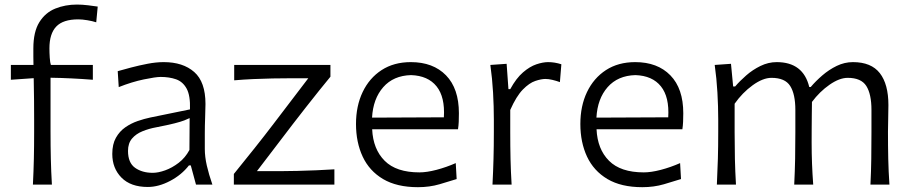

<svg xmlns="http://www.w3.org/2000/svg" viewBox="-20 -797 3936 829"><path d="M122.1 0Q125 -57.6 126.2 -111.1Q127.4 -164.6 127.4 -228.5V-280.3Q127.4 -320.8 127 -364.7Q126.5 -408.7 125.5 -459.5L26.9 -452.6V-516.6H124.5Q124 -534.7 124 -552.2Q124 -569.8 124 -587.9Q124 -659.7 149.9 -701.2Q175.8 -742.7 218.8 -760Q261.7 -777.3 312.5 -777.3Q334 -777.3 360.4 -774.2Q386.7 -771 401.9 -768.6L395.5 -700.7Q378.9 -706.1 356.9 -709.7Q335 -713.4 317.9 -713.4Q252.4 -713.4 222.9 -682.4Q193.4 -651.4 193.4 -588.4Q193.4 -569.8 194.8 -547.9Q196.3 -525.9 199.7 -516.6H380.9V-452.6Q286.6 -460 198.2 -461.4V-228.5Q198.2 -164.6 199.5 -111.1Q200.7 -57.6 204.1 0Z M618.2 10.3Q544.4 10.3 504.6 -30Q464.8 -70.3 464.8 -132.3Q464.8 -174.3 480.5 -202.1Q496.1 -230 521 -247.3Q545.9 -264.6 574.5 -274.4Q603 -284.2 628.9 -289.6L800.3 -324.7Q802.2 -384.3 785.9 -414.3Q769.5 -444.3 740.2 -454.6Q710.9 -464.8 673.8 -464.8Q652.3 -464.8 600.8 -454.1Q549.3 -443.4 492.7 -420.9L488.3 -489.7Q512.2 -496.6 546.4 -505.6Q580.6 -514.6 617.4 -521.7Q654.3 -528.8 687 -528.8Q770 -528.8 818.6 -486.1Q867.2 -443.4 867.2 -348.1Q867.2 -325.2 865.7 -289.6Q864.3 -253.9 864.3 -220.2V-153.8Q864.3 -120.1 873 -82Q881.8 -43.9 897 0H826.2L803.7 -83H795.9Q764.2 -42 714.6 -15.9Q665 10.3 618.2 10.3ZM639.6 -50.8Q663.1 -50.8 693.1 -61.5Q723.1 -72.3 751.5 -94Q779.8 -115.7 797.9 -149.4L798.8 -287.1Q790 -282.7 775.6 -277.1Q761.2 -271.5 733.4 -264.4Q705.6 -257.3 655.8 -247.6Q623 -241.7 595 -230.2Q566.9 -218.8 549.8 -198.5Q532.7 -178.2 532.7 -145.5Q532.7 -94.2 563.2 -72.5Q593.8 -50.8 639.6 -50.8Z M989.7 0V-45.9Q1036.1 -103 1079.8 -158Q1123.5 -212.9 1160.6 -261.7L1311 -459H1226.1Q1197.3 -459 1157.2 -458.3Q1117.2 -457.5 1073.7 -455.6Q1030.3 -453.6 991.2 -450.2V-516.6H1406.7V-465.8Q1385.7 -440.4 1357.9 -405.8Q1330.1 -371.1 1300.8 -333.7Q1271.5 -296.4 1245.6 -262.7L1089.4 -58.1H1195.8Q1225.1 -58.1 1264.6 -59.1Q1304.2 -60.1 1346.2 -61.8Q1388.2 -63.5 1423.8 -65.9V0Z M1784.7 11.2Q1693.4 11.2 1634 -23.9Q1574.7 -59.1 1545.9 -120.8Q1517.1 -182.6 1517.1 -261.7Q1517.1 -339.4 1545.9 -399.7Q1574.7 -460 1627.7 -494.4Q1680.7 -528.8 1753.9 -528.8Q1850.1 -528.8 1905.8 -471.7Q1961.4 -414.6 1961.4 -308.1Q1961.4 -288.1 1960.7 -271.2Q1960 -254.4 1957.5 -238.8H1586.9Q1590.8 -152.8 1640.9 -102.8Q1690.9 -52.7 1791 -52.7Q1822.8 -52.7 1864.7 -63.7Q1906.7 -74.7 1947.8 -92.8L1951.7 -23.9Q1921.4 -14.2 1877.9 -1.5Q1834.5 11.2 1784.7 11.2ZM1896.5 -290.5Q1901.9 -377.9 1865 -424.1Q1828.1 -470.2 1754.9 -472.7Q1678.7 -470.7 1634.8 -420.7Q1590.8 -370.6 1586.4 -289.1Z M2106.4 0Q2109.4 -57.6 2110.8 -111.1Q2112.3 -164.6 2112.3 -228.5V-280.8Q2112.3 -337.4 2108.9 -397.5Q2105.5 -457.5 2097.2 -516.6L2167.5 -521.5L2175.3 -412.1H2183.1Q2209 -459.5 2238.3 -484.6Q2267.6 -509.8 2295.9 -519.3Q2324.2 -528.8 2346.7 -528.8Q2375 -528.8 2403.8 -519.5L2397.5 -442.4Q2381.8 -448.2 2365.2 -452.1Q2348.6 -456.1 2335 -456.1Q2316.9 -456.1 2291.3 -447.5Q2265.6 -439 2237.5 -410.4Q2209.5 -381.8 2183.1 -322.3V-226.1Q2183.1 -164.1 2184.3 -110.8Q2185.5 -57.6 2189 0Z M2753.4 11.2Q2662.1 11.2 2602.8 -23.9Q2543.5 -59.1 2514.6 -120.8Q2485.8 -182.6 2485.8 -261.7Q2485.8 -339.4 2514.6 -399.7Q2543.5 -460 2596.4 -494.4Q2649.4 -528.8 2722.7 -528.8Q2818.8 -528.8 2874.5 -471.7Q2930.2 -414.6 2930.2 -308.1Q2930.2 -288.1 2929.4 -271.2Q2928.7 -254.4 2926.3 -238.8H2555.7Q2559.6 -152.8 2609.6 -102.8Q2659.7 -52.7 2759.8 -52.7Q2791.5 -52.7 2833.5 -63.7Q2875.5 -74.7 2916.5 -92.8L2920.4 -23.9Q2890.1 -14.2 2846.7 -1.5Q2803.2 11.2 2753.4 11.2ZM2865.2 -290.5Q2870.6 -377.9 2833.7 -424.1Q2796.9 -470.2 2723.6 -472.7Q2647.5 -470.7 2603.5 -420.7Q2559.6 -370.6 2555.2 -289.1Z M3738.3 0Q3741.2 -57.6 3741.9 -110.8Q3742.7 -164.1 3742.7 -226.1V-322.3Q3742.7 -390.6 3720.5 -425.8Q3698.2 -460.9 3640.1 -460.9Q3604.5 -460.9 3561.8 -431.2Q3519 -401.4 3485.8 -356.9Q3485.4 -333 3485.1 -301.5Q3484.9 -270 3484.6 -238.5Q3484.4 -207 3484.4 -182.6Q3484.4 -133.8 3486.1 -90.1Q3487.8 -46.4 3491.2 0H3409.2Q3412.1 -57.6 3413.1 -110.8Q3414.1 -164.1 3414.1 -226.1V-322.3Q3414.1 -390.6 3391.8 -425.8Q3369.6 -460.9 3311 -460.9Q3273.9 -460.9 3229.5 -428.7Q3185.1 -396.5 3151.9 -349.1V-226.1Q3151.9 -164.1 3153.1 -110.8Q3154.3 -57.6 3157.7 0H3075.2Q3078.1 -57.6 3079.6 -111.1Q3081.1 -164.6 3081.1 -228.5V-280.8Q3081.1 -337.4 3077.6 -397.5Q3074.2 -457.5 3065.9 -516.6L3136.2 -521.5L3145.5 -423.8H3154.3Q3173.8 -446.8 3201.7 -471.2Q3229.5 -495.6 3263.4 -512.2Q3297.4 -528.8 3333.5 -528.8Q3448.2 -528.8 3474.1 -421.4H3480.5Q3502 -446.8 3530.5 -471.4Q3559.1 -496.1 3592.8 -512.5Q3626.5 -528.8 3662.6 -528.8Q3741.7 -528.8 3778.8 -481.2Q3815.9 -433.6 3815.9 -343.3Q3815.9 -310.1 3814.9 -280.8Q3814 -251.5 3814 -228.5Q3814 -164.6 3815.2 -111.1Q3816.4 -57.6 3820.3 0Z"/></svg>

Font: Pinar-DS1-FD Regular
Style: Regular
Weight: 400
Designer: Amin Abedi
Version: Version 3.000